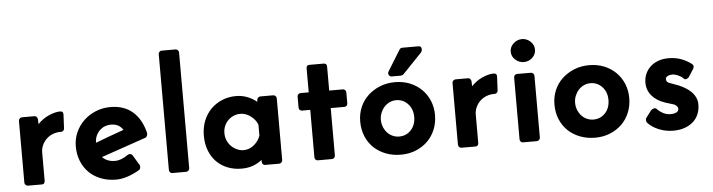

<svg xmlns="http://www.w3.org/2000/svg" viewBox="-46 -945 4302 1158"><g transform="rotate(-5 2104.5 -365.5)"><path d="M330 -326Q330 -317 324 -311.5Q318 -306 312 -306Q285 -307 261.5 -298Q238 -289 221.5 -273Q205 -257 195.5 -236Q186 -215 186 -192V-20Q186 -12 181.5 -6Q177 0 168 0H84Q75 0 69 -6Q63 -12 63 -20V-394Q63 -402 69 -408Q75 -414 84 -414H158Q167 -414 171.5 -408.5Q176 -403 178 -395L179 -364Q208 -395 246.5 -412Q285 -429 315 -429Q323 -429 328.5 -425Q334 -421 334 -410Z M766 -64Q768 -59 767 -50.5Q766 -42 761 -37Q729 -17 690.5 -3.5Q652 10 617 10Q566 10 524 -6.5Q482 -23 452.5 -52.5Q423 -82 407 -122.5Q391 -163 391 -210Q391 -256 409 -296Q427 -336 458 -365.5Q489 -395 530.5 -412Q572 -429 619 -429Q702 -429 754.5 -383Q807 -337 827 -252H826Q828 -247 824.5 -238.5Q821 -230 816 -227L543 -133Q557 -118 576.5 -110.5Q596 -103 619 -103Q658 -103 699 -133Q705 -137 714 -136Q723 -135 728 -127ZM504 -218 514 -222V-215ZM614 -323Q572 -323 544 -295Q516 -267 514 -222L534 -229L586 -249L686 -285Q663 -323 614 -323Z M1041 -741Q1049 -741 1055 -735Q1061 -729 1061 -721V-20Q1061 -12 1055 -6Q1049 0 1041 0H956Q949 0 943.5 -6Q938 -12 938 -20V-721Q938 -729 943.5 -735Q949 -741 956 -741Z M1604 -414Q1612 -414 1618 -408Q1624 -402 1624 -394V-20Q1624 -12 1618 -6Q1612 0 1604 0H1519Q1511 0 1505.5 -6Q1500 -12 1500 -20V-32Q1477 -13 1446 -1.5Q1415 10 1375 10Q1331 10 1292.5 -5Q1254 -20 1226 -48Q1198 -76 1182 -116.5Q1166 -157 1166 -207Q1166 -257 1182.5 -298Q1199 -339 1228 -368Q1257 -397 1296 -413Q1335 -429 1379 -429Q1417 -429 1449.5 -416Q1482 -403 1505 -383Q1505 -387 1505.5 -389Q1506 -391 1506 -395Q1506 -401 1512 -407.5Q1518 -414 1526 -414ZM1500 -245Q1489 -275 1459.5 -297.5Q1430 -320 1396 -320Q1375 -320 1356 -312Q1337 -304 1322.5 -289.5Q1308 -275 1299.5 -255.5Q1291 -236 1291 -212Q1291 -189 1299.5 -168.5Q1308 -148 1323 -133Q1338 -118 1357.5 -109Q1377 -100 1398 -100Q1433 -100 1461.5 -124Q1490 -148 1500 -180Z M1923 -578Q1943 -578 1943 -559V-413H2026Q2034 -413 2039.5 -407Q2045 -401 2045 -393V-327Q2045 -318 2039.5 -312.5Q2034 -307 2026 -307H1943V-20Q1943 -12 1937.5 -6Q1932 0 1923 0H1838Q1829 0 1824 -6Q1819 -12 1819 -20V-307H1769Q1761 -307 1755.5 -312.5Q1750 -318 1750 -327V-393Q1750 -401 1755.5 -407Q1761 -413 1769 -413H1819V-559Q1819 -578 1838 -578Z M2342 -429Q2391 -429 2432 -412.5Q2473 -396 2503 -366.5Q2533 -337 2549.5 -297Q2566 -257 2566 -211Q2566 -164 2549.5 -123.5Q2533 -83 2503 -53.5Q2473 -24 2431.5 -7Q2390 10 2341 10Q2292 10 2250 -6Q2208 -22 2177.5 -51Q2147 -80 2130 -120.5Q2113 -161 2113 -211Q2113 -257 2130 -297Q2147 -337 2178 -366Q2209 -395 2250.5 -412Q2292 -429 2342 -429ZM2340 -100Q2383 -100 2411.5 -131Q2440 -162 2440 -210Q2440 -257 2412 -288Q2383 -320 2340 -320Q2318 -320 2299.5 -311Q2281 -302 2267.5 -287Q2254 -272 2246 -252Q2238 -232 2238 -210Q2238 -187 2246 -167Q2254 -147 2267.5 -132Q2281 -117 2300 -108.5Q2319 -100 2340 -100ZM2397 -471Q2395 -469 2389.5 -467Q2384 -465 2382 -465H2325Q2315 -465 2309 -475.5Q2303 -486 2310 -497L2387 -622V-621Q2389 -627 2394.5 -629.5Q2400 -632 2405 -632H2503Q2518 -632 2520.5 -618Q2523 -604 2514 -593Z M2955 -326Q2955 -317 2949 -311.5Q2943 -306 2937 -306Q2910 -307 2886.5 -298Q2863 -289 2846.5 -273Q2830 -257 2820.5 -236Q2811 -215 2811 -192V-20Q2811 -12 2806.5 -6Q2802 0 2793 0H2709Q2700 0 2694 -6Q2688 -12 2688 -20V-394Q2688 -402 2694 -408Q2700 -414 2709 -414H2783Q2792 -414 2796.5 -408.5Q2801 -403 2803 -395L2804 -364Q2833 -395 2871.5 -412Q2910 -429 2940 -429Q2948 -429 2953.5 -425Q2959 -421 2959 -410Z M3164 -414Q3172 -414 3178 -408Q3184 -402 3184 -394V-20Q3184 -12 3178 -6Q3172 0 3164 0H3079Q3072 0 3066.5 -6Q3061 -12 3061 -20V-394Q3061 -402 3066.5 -408Q3072 -414 3079 -414ZM3128 -621Q3157 -621 3179 -600.5Q3201 -580 3201 -551Q3201 -522 3179 -502Q3157 -482 3128 -482Q3099 -482 3076.5 -502Q3054 -522 3054 -551Q3054 -580 3076.5 -600.5Q3099 -621 3128 -621Z M3518 -429Q3567 -429 3608 -412.5Q3649 -396 3679 -366.5Q3709 -337 3725.5 -297Q3742 -257 3742 -211Q3742 -164 3725.5 -123.5Q3709 -83 3679 -53.5Q3649 -24 3607.5 -7Q3566 10 3517 10Q3468 10 3426 -6Q3384 -22 3353.5 -51Q3323 -80 3306 -120.5Q3289 -161 3289 -211Q3289 -257 3306 -297Q3323 -337 3354 -366Q3385 -395 3426.5 -412Q3468 -429 3518 -429ZM3516 -100Q3559 -100 3587.5 -131Q3616 -162 3616 -210Q3616 -257 3588 -288Q3559 -320 3516 -320Q3494 -320 3475.5 -311Q3457 -302 3443.5 -287Q3430 -272 3422 -252Q3414 -232 3414 -210Q3414 -187 3422 -167Q3430 -147 3443.5 -132Q3457 -117 3476 -108.5Q3495 -100 3516 -100Z M3868 -127Q3876 -132 3884 -135Q3892 -138 3899 -132Q3938 -92 3982 -92Q4004 -92 4017.5 -99Q4031 -106 4031 -120Q4031 -130 4022.5 -138Q4014 -146 4004 -150L4005 -149L3956 -164Q3903 -182 3875 -215.5Q3847 -249 3847 -294Q3847 -322 3857.5 -346.5Q3868 -371 3887.5 -389.5Q3907 -408 3935 -418.5Q3963 -429 3998 -429Q4040 -429 4074 -416.5Q4108 -404 4137 -382Q4143 -377 4145 -370Q4147 -363 4142 -355H4143L4110 -304Q4103 -296 4093 -294Q4083 -292 4077 -302Q4065 -313 4046 -321Q4027 -329 4013 -329Q3996 -329 3984 -322.5Q3972 -316 3972 -304Q3972 -294 3978.5 -287.5Q3985 -281 3994 -279L4043 -261Q4065 -252 4085 -240Q4105 -228 4120.5 -212.5Q4136 -197 4145 -177.5Q4154 -158 4154 -136Q4154 -104 4143 -77.5Q4132 -51 4111 -32Q4090 -13 4059.5 -2Q4029 9 3990 9Q3944 9 3902.5 -8Q3861 -25 3835 -54Q3832 -57 3831 -66.5Q3830 -76 3833 -81Z"/></g></svg>

Font: Stadtwerke
Style: Bold
Weight: 700
Designer: Santiago Orozco
Foundry: Typemade
Version: Version 1.003